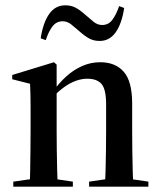

<svg xmlns="http://www.w3.org/2000/svg" viewBox="-20 -702 603 722"><path d="M30 0V-19L121 -32H165L254 -19V0ZM91 0Q93 -24 93.5 -61.5Q94 -99 94.5 -138.5Q95 -178 95 -211V-249Q95 -279 95 -302Q95 -325 94.5 -345.5Q94 -366 93 -387L26 -404V-420L183 -468L193 -459V-362V-360V-211Q193 -178 193.5 -138.5Q194 -99 195 -61.5Q196 -24 198 0ZM315 0V-19L405 -32H449L538 -19V0ZM374 0Q376 -24 377 -61.5Q378 -99 378.5 -138.5Q379 -178 379 -211V-310Q379 -366 362 -386Q345 -406 308 -406Q287 -406 265 -398Q243 -390 221.5 -374.5Q200 -359 178 -337L173 -357H179Q201 -389 228.5 -414Q256 -439 288.5 -453.5Q321 -468 357 -468Q414 -468 445.5 -432Q477 -396 477 -312V-211Q477 -178 477.5 -138.5Q478 -99 479 -61.5Q480 -24 482 0ZM133 -558Q142 -617 165 -649.5Q188 -682 225 -682Q248 -682 264.5 -673Q281 -664 299 -648Q317 -632 332 -620Q347 -608 364 -608Q388 -608 402.5 -627.5Q417 -647 428 -679L447 -672Q438 -613 415 -580.5Q392 -548 355 -548Q332 -548 315 -557.5Q298 -567 279 -584Q263 -598 248 -610Q233 -622 216 -622Q192 -622 177.5 -603Q163 -584 152 -551Z"/></svg>

Font: Source Serif 4 60pt SemiBold
Style: Regular
Weight: 600
Version: Version 4.004;hotconv 1.0.116;makeotfexe 2.5.65601